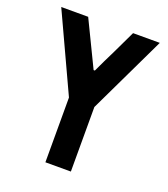

<svg xmlns="http://www.w3.org/2000/svg" viewBox="-127 -772 758 864"><g transform="rotate(20 252.0 -340.5)"><path d="M190 -310 18 -681H147L252 -464H258Q270 -490 283 -517Q296 -544 310 -572L362 -681H490L312 -309V0H190Z"/></g></svg>

Font: Do Hyeon
Style: Regular
Weight: 400
Version: Version 1.001